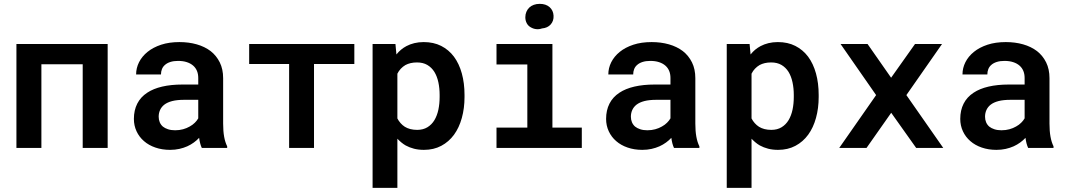

<svg xmlns="http://www.w3.org/2000/svg" viewBox="-20 -752 5441 976"><path d="M527.3 0V-528.3H63.5V0H190.4V-425.3H400.4V0Z M1005.9 0H1134.8V-8.3Q1124.5 -28.8 1119.4 -56.9Q1114.3 -85 1114.3 -124V-354.5Q1114.3 -400.4 1097.2 -434.8Q1080.1 -469.2 1050.8 -492.2Q1020.5 -515.1 980 -526.6Q939.5 -538.1 892.1 -538.1Q839.8 -538.1 799.1 -524.7Q758.3 -511.2 730 -488.3Q701.7 -465.3 686.8 -435.8Q671.9 -406.2 671.9 -373.5H798.3Q798.3 -388.2 803.2 -400.6Q808.1 -413.1 818.4 -421.9Q829.1 -431.6 845.9 -437Q862.8 -442.4 885.3 -442.4Q910.6 -442.4 929.9 -436Q949.2 -429.7 962.4 -418Q975.1 -406.7 981.4 -391.1Q987.8 -375.5 987.8 -355.5V-322.3H907.2Q849.6 -322.3 804.4 -311.8Q759.3 -301.3 728.5 -280.8Q694.8 -258.8 677.7 -225.1Q660.6 -191.4 660.6 -147.5Q660.6 -113.8 674.1 -84.7Q687.5 -55.7 711.9 -34.7Q735.8 -13.7 769.8 -2Q803.7 9.8 844.7 9.8Q869.6 9.8 891.6 4.9Q913.6 0 932.1 -8.3Q950.2 -16.6 965.3 -27.6Q980.5 -38.6 992.2 -51.3Q994.1 -36.6 997.6 -23.2Q1001 -9.8 1005.9 0ZM870.1 -89.8Q849.6 -89.8 834 -95Q818.4 -100.1 808.1 -108.4Q797.4 -117.7 792 -130.6Q786.6 -143.6 786.6 -158.7Q786.6 -177.2 793.7 -192.9Q800.8 -208.5 814.9 -219.7Q830.6 -231.9 855.5 -238.3Q880.4 -244.6 915.5 -244.6H987.8V-150.4Q981.4 -139.2 970.5 -128.2Q959.5 -117.2 944.3 -108.9Q929.2 -100.1 910.6 -95Q892.1 -89.8 870.1 -89.8Z M1781.2 -426.8V-528.3H1246.6V-426.8H1449.7V0H1576.2V-426.8Z M1874 203.1H2000V-46.9Q2009.8 -36.6 2020 -28.1Q2030.3 -19.5 2042 -12.7Q2061.5 -2 2084.5 3.9Q2107.4 9.8 2134.8 9.8Q2184.6 9.8 2223.1 -10.7Q2261.7 -31.2 2288.1 -67.4Q2314 -103 2327.6 -152.3Q2341.3 -201.7 2341.3 -258.8V-269.5Q2341.3 -329.1 2327.6 -378.7Q2314 -428.2 2287.6 -463.9Q2261.2 -499 2222.7 -518.6Q2184.1 -538.1 2133.8 -538.1Q2108.4 -538.1 2086.2 -532.7Q2064 -527.3 2045.9 -517.6Q2031.2 -509.8 2018.6 -499.3Q2005.9 -488.8 1995.1 -475.1L1990.2 -528.3H1874ZM2214.8 -269.5V-259.3Q2214.8 -225.1 2208.5 -194.8Q2202.1 -164.6 2188.5 -141.6Q2174.8 -118.7 2152.8 -105.2Q2130.9 -91.8 2100.6 -91.8Q2081.5 -91.8 2065.7 -95.9Q2049.8 -100.1 2038.1 -107.4Q2025.9 -115.2 2016.4 -126Q2006.8 -136.7 2000 -149.9V-377.4Q2007.3 -392.1 2017.6 -402.8Q2027.8 -413.6 2041 -421.4Q2052.7 -427.7 2067.4 -431.2Q2082 -434.6 2099.6 -434.6Q2130.4 -434.6 2152.1 -421.9Q2173.8 -409.2 2188 -386.7Q2201.7 -364.3 2208.3 -334Q2214.8 -303.7 2214.8 -269.5Z M2503.9 -528.3V-424.3H2660.6V-103.5H2503.9V0H2937.5V-103.5H2788.1V-528.3ZM2650.4 -664.1Q2650.4 -647.5 2657.7 -633.8Q2665 -620.1 2678.7 -612.8Q2692.4 -605 2706.8 -603.8Q2721.2 -602.5 2734.9 -607.4Q2763.7 -609.9 2779.5 -627.9Q2795.4 -646 2793.9 -672.4Q2792.5 -699.2 2773.7 -715.8Q2754.9 -732.4 2723.6 -732.4Q2707 -732.4 2693.6 -727.5Q2680.2 -722.7 2670.9 -713.9Q2661.1 -704.6 2655.8 -691.9Q2650.4 -679.2 2650.4 -664.1Z M3406.2 0H3535.2V-8.3Q3524.9 -28.8 3519.8 -56.9Q3514.6 -85 3514.6 -124V-354.5Q3514.6 -400.4 3497.6 -434.8Q3480.5 -469.2 3451.2 -492.2Q3420.9 -515.1 3380.4 -526.6Q3339.8 -538.1 3292.5 -538.1Q3240.2 -538.1 3199.5 -524.7Q3158.7 -511.2 3130.4 -488.3Q3102.1 -465.3 3087.2 -435.8Q3072.3 -406.2 3072.3 -373.5H3198.7Q3198.7 -388.2 3203.6 -400.6Q3208.5 -413.1 3218.8 -421.9Q3229.5 -431.6 3246.3 -437Q3263.2 -442.4 3285.6 -442.4Q3311 -442.4 3330.3 -436Q3349.6 -429.7 3362.8 -418Q3375.5 -406.7 3381.8 -391.1Q3388.2 -375.5 3388.2 -355.5V-322.3H3307.6Q3250 -322.3 3204.8 -311.8Q3159.7 -301.3 3128.9 -280.8Q3095.2 -258.8 3078.1 -225.1Q3061 -191.4 3061 -147.5Q3061 -113.8 3074.5 -84.7Q3087.9 -55.7 3112.3 -34.7Q3136.2 -13.7 3170.2 -2Q3204.1 9.8 3245.1 9.8Q3270 9.8 3292 4.9Q3314 0 3332.5 -8.3Q3350.6 -16.6 3365.7 -27.6Q3380.9 -38.6 3392.6 -51.3Q3394.5 -36.6 3397.9 -23.2Q3401.4 -9.8 3406.2 0ZM3270.5 -89.8Q3250 -89.8 3234.4 -95Q3218.8 -100.1 3208.5 -108.4Q3197.8 -117.7 3192.4 -130.6Q3187 -143.6 3187 -158.7Q3187 -177.2 3194.1 -192.9Q3201.2 -208.5 3215.3 -219.7Q3231 -231.9 3255.9 -238.3Q3280.8 -244.6 3315.9 -244.6H3388.2V-150.4Q3381.8 -139.2 3370.8 -128.2Q3359.9 -117.2 3344.7 -108.9Q3329.6 -100.1 3311 -95Q3292.5 -89.8 3270.5 -89.8Z M3674.3 203.1H3800.3V-46.9Q3810.1 -36.6 3820.3 -28.1Q3830.6 -19.5 3842.3 -12.7Q3861.8 -2 3884.8 3.9Q3907.7 9.8 3935.1 9.8Q3984.9 9.8 4023.4 -10.7Q4062 -31.2 4088.4 -67.4Q4114.3 -103 4127.9 -152.3Q4141.6 -201.7 4141.6 -258.8V-269.5Q4141.6 -329.1 4127.9 -378.7Q4114.3 -428.2 4087.9 -463.9Q4061.5 -499 4022.9 -518.6Q3984.4 -538.1 3934.1 -538.1Q3908.7 -538.1 3886.5 -532.7Q3864.3 -527.3 3846.2 -517.6Q3831.5 -509.8 3818.8 -499.3Q3806.2 -488.8 3795.4 -475.1L3790.5 -528.3H3674.3ZM4015.1 -269.5V-259.3Q4015.1 -225.1 4008.8 -194.8Q4002.4 -164.6 3988.8 -141.6Q3975.1 -118.7 3953.1 -105.2Q3931.2 -91.8 3900.9 -91.8Q3881.8 -91.8 3866 -95.9Q3850.1 -100.1 3838.4 -107.4Q3826.2 -115.2 3816.7 -126Q3807.1 -136.7 3800.3 -149.9V-377.4Q3807.6 -392.1 3817.9 -402.8Q3828.1 -413.6 3841.3 -421.4Q3853 -427.7 3867.7 -431.2Q3882.3 -434.6 3899.9 -434.6Q3930.7 -434.6 3952.4 -421.9Q3974.1 -409.2 3988.3 -386.7Q4002 -364.3 4008.5 -334Q4015.1 -303.7 4015.1 -269.5Z M4509.8 -356.9 4390.1 -528.3H4252.9L4433.6 -268.6L4246.1 0H4384.8L4510.3 -178.7L4637.2 0H4774.9L4587.4 -268.6L4768.6 -528.3H4631.3Z M5206.5 0H5335.4V-8.3Q5325.2 -28.8 5320.1 -56.9Q5314.9 -85 5314.9 -124V-354.5Q5314.9 -400.4 5297.9 -434.8Q5280.8 -469.2 5251.5 -492.2Q5221.2 -515.1 5180.7 -526.6Q5140.1 -538.1 5092.8 -538.1Q5040.5 -538.1 4999.8 -524.7Q4959 -511.2 4930.7 -488.3Q4902.3 -465.3 4887.5 -435.8Q4872.6 -406.2 4872.6 -373.5H4999Q4999 -388.2 5003.9 -400.6Q5008.8 -413.1 5019 -421.9Q5029.8 -431.6 5046.6 -437Q5063.5 -442.4 5085.9 -442.4Q5111.3 -442.4 5130.6 -436Q5149.9 -429.7 5163.1 -418Q5175.8 -406.7 5182.1 -391.1Q5188.5 -375.5 5188.5 -355.5V-322.3H5107.9Q5050.3 -322.3 5005.1 -311.8Q4960 -301.3 4929.2 -280.8Q4895.5 -258.8 4878.4 -225.1Q4861.3 -191.4 4861.3 -147.5Q4861.3 -113.8 4874.8 -84.7Q4888.2 -55.7 4912.6 -34.7Q4936.5 -13.7 4970.5 -2Q5004.4 9.8 5045.4 9.8Q5070.3 9.8 5092.3 4.9Q5114.3 0 5132.8 -8.3Q5150.9 -16.6 5166 -27.6Q5181.2 -38.6 5192.9 -51.3Q5194.8 -36.6 5198.2 -23.2Q5201.7 -9.8 5206.5 0ZM5070.8 -89.8Q5050.3 -89.8 5034.7 -95Q5019 -100.1 5008.8 -108.4Q4998 -117.7 4992.7 -130.6Q4987.3 -143.6 4987.3 -158.7Q4987.3 -177.2 4994.4 -192.9Q5001.5 -208.5 5015.6 -219.7Q5031.2 -231.9 5056.2 -238.3Q5081.1 -244.6 5116.2 -244.6H5188.5V-150.4Q5182.1 -139.2 5171.1 -128.2Q5160.2 -117.2 5145 -108.9Q5129.9 -100.1 5111.3 -95Q5092.8 -89.8 5070.8 -89.8Z"/></svg>

Font: Roboto Mono SemiBold
Style: Regular
Weight: 600
Monospace: yes
Designer: Google
Version: Version 3.000